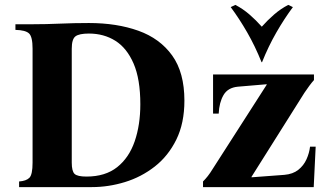

<svg xmlns="http://www.w3.org/2000/svg" viewBox="-20 -764 1332 784"><path d="M58 0V-23Q87 -25 100 -38Q113 -51 113 -100V-565Q113 -614 98.5 -627.5Q84 -641 43 -642V-665H113Q168 -665 225 -667.5Q282 -670 343 -670Q457 -670 545 -638.5Q633 -607 683 -537.5Q733 -468 733 -353Q733 -261 700 -194Q667 -127 612 -84Q557 -41 490 -20.5Q423 0 355 0ZM333 -43Q410 -43 458.5 -81.5Q507 -120 530 -187Q553 -254 553 -338Q553 -441 525.5 -504.5Q498 -568 451 -597.5Q404 -627 343 -627Q303 -627 288 -615.5Q273 -604 273 -565V-100Q273 -65 284.5 -54Q296 -43 333 -43ZM809 0V-23Q819 -33 828.5 -45Q838 -57 849 -75L1069 -418V-420L951 -410Q910 -406 892.5 -375.5Q875 -345 873 -300H850V-460H1262V-437Q1253 -427 1243 -413.5Q1233 -400 1223 -385L1007 -42V-40L1141 -50Q1176 -53 1198 -70.5Q1220 -88 1231.5 -113.5Q1243 -139 1246 -165H1269L1261 0ZM1157 -744 1176 -735Q1141 -688 1108.5 -631.5Q1076 -575 1050 -510H1048Q1022 -575 989.5 -631.5Q957 -688 922 -735L941 -744Q972 -728 999 -704.5Q1026 -681 1049 -655Q1072 -681 1099 -704.5Q1126 -728 1157 -744Z"/></svg>

Font: Bona Nova SC
Style: Bold
Weight: 700
Designer: Mateusz Machalski
Foundry: Capitalics
Version: Version 4.001; ttfautohint (v1.8.4.7-5d5b)